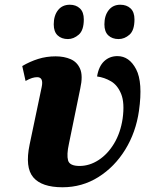

<svg xmlns="http://www.w3.org/2000/svg" viewBox="-20 -781 649 811"><path d="M244 10Q156 10 120.5 -32Q85 -74 105 -170L156 -413Q165 -455 137 -455Q127 -455 115.5 -451.5Q104 -448 88 -439L74 -502Q106 -521 141 -532Q176 -543 215 -543Q251 -543 278.5 -531Q306 -519 318.5 -490Q331 -461 319 -407L271 -173Q261 -127 267.5 -103.5Q274 -80 316 -80Q358 -80 396.5 -105Q435 -130 462 -175Q489 -220 498 -280Q507 -346 492 -383.5Q477 -421 449 -437.5Q421 -454 390 -458Q397 -501 420 -522.5Q443 -544 476 -544Q526 -544 555 -488.5Q584 -433 567 -313Q554 -222 509 -149Q464 -76 395.5 -33Q327 10 244 10ZM481 -616Q454 -616 437.5 -631.5Q421 -647 421 -678Q421 -715 439 -738Q457 -761 488 -761Q515 -761 531.5 -745.5Q548 -730 548 -699Q548 -653 527 -634.5Q506 -616 481 -616ZM267 -616Q240 -616 223.5 -631.5Q207 -647 207 -678Q207 -715 225 -738Q243 -761 275 -761Q301 -761 317.5 -745.5Q334 -730 334 -699Q334 -653 312.5 -634.5Q291 -616 267 -616Z"/></svg>

Font: Noto Serif SemiCondensed ExtraBold
Style: Italic
Weight: 800
Width: 4
Italic angle: -12°
Designer: Monotype Design Team
Foundry: Monotype Imaging Inc.
Version: Version 2.014; ttfautohint (v1.8.4.7-5d5b)